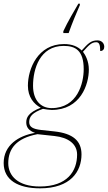

<svg xmlns="http://www.w3.org/2000/svg" viewBox="-61 -786 588 1046"><path d="M284 -616V-606H313C332 -660 356 -717 374 -758V-766H366C344 -728 308 -668 284 -616ZM157 240C324 240 383 148 383 55C383 -19 336 -59 236 -70L162 -78C119 -83 98 -94 98 -121C98 -152 117 -173 173 -193C181 -191 210 -187 220 -187C378 -187 423 -326 423 -407C423 -453 404 -487 391 -504C423 -540 438 -556 463 -556C479 -556 485 -543 485 -508C499 -508 507 -517 507 -531C507 -551 492 -566 470 -566C434 -566 419 -549 384 -511C363 -532 333 -546 288 -546C145 -546 91 -411 91 -319C91 -258 123 -219 161 -199C93 -173 82 -145 82 -119C82 -94 95 -74 130 -62C40 -47 -41 5 -41 102C-41 196 39 240 157 240ZM220 -197C162 -197 119 -239 119 -319C119 -410 156 -536 286 -536C350 -536 395 -511 395 -409C395 -334 362 -197 220 -197ZM156 230C37 230 -16 172 -16 103C-16 24 28 -33 143 -55L236 -45C312 -37 359 -1 359 56C359 146 306 230 156 230Z"/></svg>

Font: Noto Serif Display Thin
Style: Italic
Weight: 100
Italic angle: -12°
Designer: Monotype Design Team
Foundry: Monotype Imaging Inc.
Version: Version 2.009